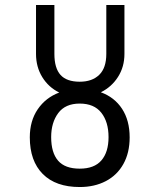

<svg xmlns="http://www.w3.org/2000/svg" viewBox="-20 -745 640 773"><path d="M100 -192Q100 -258.5 132 -305.2Q164 -352 218.5 -372.5Q175.5 -393.5 150.2 -434.5Q125 -475.5 125 -528V-668.5V-725H199V-528Q199 -470.5 223.8 -443.2Q248.5 -416 301 -416Q351 -416 379.5 -443.8Q408 -471.5 408 -528V-725H481V-528Q481 -476 455.2 -435.5Q429.5 -395 386 -373.5Q441 -353.5 471.5 -306.8Q502 -260 502 -192Q502 -130 476.8 -84.8Q451.5 -39.5 406 -15.8Q360.5 8 301 8Q204.5 8 152.2 -44.5Q100 -97 100 -192ZM417 -193Q417 -254 388 -291Q359 -328 301 -328Q243 -328 214.5 -289.8Q186 -251.5 186 -193Q186 -130.5 213.8 -98.2Q241.5 -66 301 -66Q359.5 -66 388.2 -99.2Q417 -132.5 417 -193Z"/></svg>

Font: JuliaMono Light
Style: Regular
Weight: 300
Monospace: yes
Designer: cormullion
Foundry: corm
Version: Version 0.054; ttfautohint (v1.8.4)